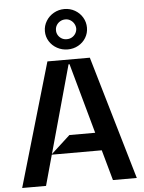

<svg xmlns="http://www.w3.org/2000/svg" viewBox="-65 -1076 844 1127"><g transform="rotate(-5 357.0 -512.5)"><path d="M694.6 0H554L503.9 -179.7H209.5L159.8 0H19.2L231.5 -727.3H481.5ZM210.6 -183.2 322.4 -285.5H474.4L359.4 -699.6H353.7ZM232.2 -904.8Q232.2 -937.1 249.1 -964.8Q266 -992.5 294.6 -1008.7Q323.2 -1024.9 357.2 -1024.9Q391 -1024.9 419.2 -1008.7Q447.4 -992.5 463.8 -964.8Q480.1 -937.1 480.1 -904.8Q480.1 -872.2 463.8 -845.2Q447.4 -818.2 419.2 -802.6Q391 -786.9 357.2 -786.9Q323.2 -786.9 294.6 -802.6Q266 -818.2 249.1 -845.2Q232.2 -872.2 232.2 -904.8ZM416.9 -904.8Q416.5 -920.1 408.7 -933.6Q400.9 -947.1 387.6 -955.4Q374.3 -963.8 358 -963.8Q340.9 -963.8 326.9 -955.6Q312.9 -947.4 305 -933.8Q297.2 -920.1 297.6 -904.8Q297.2 -889.6 305 -876.2Q312.9 -862.9 326.5 -854.9Q340.2 -846.9 357.2 -847.3Q373.6 -847.3 387.1 -855.1Q400.6 -862.9 408.6 -876.2Q416.5 -889.6 416.9 -904.8Z"/></g></svg>

Font: Riot Sans
Style: Bold
Weight: 600
Designer: Rasmus Andersson
Foundry: rsms
Version: Version 4.001